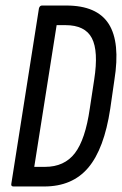

<svg xmlns="http://www.w3.org/2000/svg" viewBox="-20 -675 442 695"><path d="M29 0Q19 0 21 -10L121 -645Q124 -655 132 -655H220Q331 -655 373.5 -588.5Q416 -522 394 -385L379 -281Q357 -136 299.5 -68Q242 0 140 0ZM104 -71H143Q213 -71 251 -120.5Q289 -170 305 -282L321 -387Q337 -490 312.5 -537Q288 -584 217 -584H185Z"/></svg>

Font: Sofia Sans Extra Condensed Medium
Style: Italic
Weight: 500
Italic angle: -9°
Version: Version 4.100